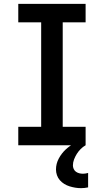

<svg xmlns="http://www.w3.org/2000/svg" viewBox="-20 -755 540 998"><path d="M75 0V-96H194V-639H75V-735H425V-639H306V-96H425V0ZM401 223Q386 223 371 220.5Q356 218 341.5 213.5Q327 209 314 201Q301 193 291 181.5Q281 170 276 155.5Q271 141 271 126Q271 96 285.5 69Q300 42 321.5 22Q343 2 369.5 -12Q396 -26 425 -33V0Q411 8 399.5 19.5Q388 31 379.5 44.5Q371 58 365 73.5Q359 89 359 105Q359 114 363 123Q367 132 374.5 137.5Q382 143 391.5 145.5Q401 148 411 148Q417 148 424 147Q431 146 438 144V219Q429 221 419.5 222Q410 223 401 223Z"/></svg>

Font: Iosevka SS18
Style: Bold
Weight: 700
Monospace: yes
Designer: Belleve Invis
Foundry: Belleve Invis
Version: Version 25.1.1; ttfautohint (v1.8.4)